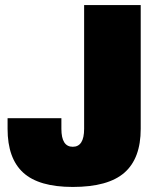

<svg xmlns="http://www.w3.org/2000/svg" viewBox="-20 -720 627 760"><path d="M10 -210V-252H223V-210Q223 -139 268 -139Q313 -139 313 -210V-700H537V-210Q537 -93 472.5 -36.5Q408 20 268 20Q134 20 72 -36.5Q10 -93 10 -210Z"/></svg>

Font: Fivo Sans Black
Style: Regular
Weight: 900
Designer: Alexander Slobzheninov
Foundry: Alexander Slobzheninov
Version: 1.0